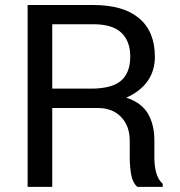

<svg xmlns="http://www.w3.org/2000/svg" viewBox="-20 -730 703 750"><path d="M184.1 -308.1V0H87.9V-710.4H345.2Q461.9 -710.4 523.4 -658.7Q585 -606.9 585 -508.3Q585 -453.6 556.4 -413.1Q527.8 -372.6 473.1 -348.6Q531.7 -329.6 557.4 -286.9Q583 -244.1 583 -181.2V-114.3Q583 -81.1 590.3 -54.7Q597.7 -28.3 615.7 -11.7V0H516.6Q497.6 -16.6 492.2 -48.8Q486.8 -81.1 486.8 -115.2V-180.2Q486.8 -237.8 453.1 -272.9Q419.4 -308.1 362.8 -308.1ZM184.1 -383.8H335.4Q417 -383.8 452.9 -414.8Q488.8 -445.8 488.8 -509.3Q488.8 -569.3 453.9 -602.3Q418.9 -635.3 345.2 -635.3H184.1Z"/></svg>

Font: GeogebraSans
Style: Regular
Weight: 400
Designer: Google
Version: Version 1.100140; 2013